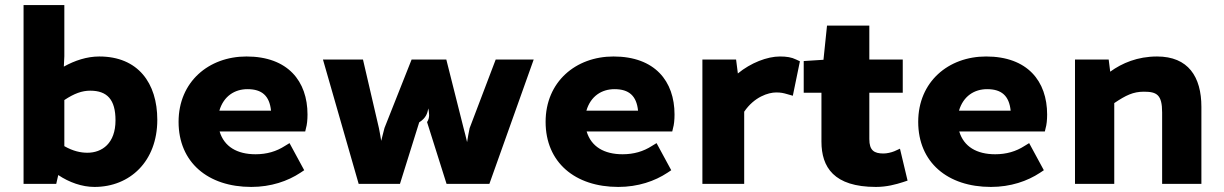

<svg xmlns="http://www.w3.org/2000/svg" viewBox="-20 -726 4831 758"><path d="M202 0 210 -35C253 -6 304 12 353 12C493 12 601 -89 601 -253C601 -398 525 -503 372 -503C323 -503 275 -487 232 -463L234 -504V-706H73V0ZM234 -331C273 -357 304 -368 336 -368C403 -368 436 -333 436 -251C436 -160 383 -123 325 -123C299 -123 269 -129 234 -149Z M972 12C1050 12 1116 -11 1166 -44L1181 -54L1123 -161L1105 -150C1071 -128 1033 -117 989 -117C916 -117 865 -147 847 -207H1185L1188 -220C1192 -233 1194 -253 1194 -274C1194 -405 1117 -503 953 -503C804 -503 685 -403 685 -245C685 -85 801 12 972 12ZM957 -374C1014 -374 1044 -348 1050 -289H846C863 -347 907 -374 957 -374Z M1559 0 1635 -243C1663 -261 1667 -279 1671 -298C1674 -281 1678 -262 1666 -244L1743 0H1912L2087 -491H1937L1834 -220C1830 -201 1827 -184 1824 -165C1820 -183 1815 -202 1810 -221L1742 -491H1605L1498 -221C1494 -204 1489 -188 1485 -170C1482 -185 1480 -203 1476 -220L1413 -491H1255L1396 0Z M2421 12C2499 12 2565 -11 2615 -44L2630 -54L2572 -161L2554 -150C2520 -128 2482 -117 2438 -117C2365 -117 2314 -147 2296 -207H2634L2637 -220C2641 -233 2643 -253 2643 -274C2643 -405 2566 -503 2402 -503C2253 -503 2134 -403 2134 -245C2134 -85 2250 12 2421 12ZM2406 -374C2463 -374 2493 -348 2499 -289H2295C2312 -347 2356 -374 2406 -374Z M2918 0V-285C2958 -344 3014 -361 3044 -361C3063 -361 3072 -359 3089 -354L3110 -348L3138 -484L3123 -491C3105 -500 3085 -503 3059 -503C3009 -503 2944 -478 2893 -436L2886 -491H2753V0Z M3438 12C3481 12 3517 2 3545 -7L3563 -13L3533 -139L3511 -129C3499 -124 3481 -120 3468 -120C3431 -120 3412 -132 3412 -177V-360H3544V-491H3412V-625H3245L3231 -490L3153 -485V-360H3223V-167C3223 -66 3272 12 3438 12Z M3892 12C3970 12 4036 -11 4086 -44L4101 -54L4043 -161L4025 -150C3991 -128 3953 -117 3909 -117C3836 -117 3785 -147 3767 -207H4105L4108 -220C4112 -233 4114 -253 4114 -274C4114 -405 4037 -503 3873 -503C3724 -503 3605 -403 3605 -245C3605 -85 3721 12 3892 12ZM3877 -374C3934 -374 3964 -348 3970 -289H3766C3783 -347 3827 -374 3877 -374Z M4379 0V-319C4425 -350 4454 -364 4496 -364C4547 -364 4568 -352 4568 -282V0H4723V-304C4723 -423 4671 -503 4548 -503C4471 -503 4410 -477 4363 -443L4357 -491H4224V0Z"/></svg>

Font: Falling Sky
Style: ExBd
Weight: 400
Designer: Paul D. Hunt
Foundry: Adobe Systems Incorporated
Version: Version 1.02